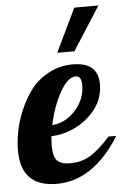

<svg xmlns="http://www.w3.org/2000/svg" viewBox="-54 -789 543 834"><g transform="rotate(-5 217.5 -372.0)"><path d="M4 -153Q4 -190 12 -233.5Q20 -277 40.5 -326Q61 -375 90.5 -414Q120 -453 168 -479Q216 -505 274 -505Q384 -505 384 -409Q384 -326 315.5 -266.5Q247 -207 154 -202Q152 -174 152 -162Q152 -113 169 -95.5Q186 -78 224 -78Q278 -78 317.5 -103.5Q357 -129 401 -179H435Q320 6 160 6Q4 6 4 -153ZM162 -250Q220 -254 263.5 -302Q307 -350 307 -411Q307 -452 282 -452Q247 -452 213 -391Q179 -330 162 -250ZM211 -561 302 -750H407L286 -561Z"/></g></svg>

Font: Lobster Two
Style: Bold Italic
Weight: 700
Designer: Pablo Impallari
Foundry: Pablo Impallari. www.impallari.com
Version: Version 1.006